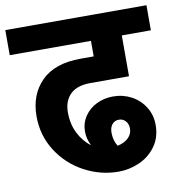

<svg xmlns="http://www.w3.org/2000/svg" viewBox="-100 -742 795 852"><g transform="rotate(-10 298.0 -316.0)"><path d="M190 -261Q190 -208 211 -166.5Q232 -125 266 -100Q250 -132 250 -164Q250 -202 270.5 -232.5Q291 -263 325 -279.5Q359 -296 399 -296Q444 -296 481.5 -276Q519 -256 541.5 -220Q564 -184 564 -139Q564 -83 535 -43Q506 -3 460.5 17Q415 37 367 37Q286 37 213 -2Q140 -41 95 -111Q50 -181 50 -268Q50 -365 110 -425.5Q170 -486 287 -486H346V-556H-20V-669H616V-556H485V-372H311Q250 -372 220 -342Q190 -312 190 -261ZM365 -139Q365 -103 382 -77Q414 -84 431.5 -101.5Q449 -119 449 -143Q449 -164 437 -177Q425 -190 407 -190Q388 -190 376.5 -176Q365 -162 365 -139Z"/></g></svg>

Font: Martel Sans ExtraBold
Style: Regular
Weight: 800
Designer: Dan Reynolds and Mathieu Réguer
Foundry: Dan Reynolds and Mathieu Réguer
Version: Version 1.002; ttfautohint (v1.1) -l 5 -r 5 -G 72 -x 0 -D la